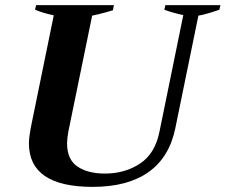

<svg xmlns="http://www.w3.org/2000/svg" viewBox="-20 -720 881 750"><path d="M93 -160Q93 -182 100 -220L190 -660Q148 -669 117 -682L121 -700H425L421 -680Q403 -674 363 -664Q357 -663 340 -659L247 -206Q242 -178 242 -160Q242 -97 282.5 -69.5Q323 -42 390 -42Q468 -42 527 -81Q586 -120 603 -206L696 -661Q654 -670 622 -682L626 -700H841L837 -682Q782 -663 755 -659L665 -220Q642 -106 560.5 -48Q479 10 342 10Q93 10 93 -160Z"/></svg>

Font: Trirong
Style: Bold Italic
Weight: 700
Italic angle: -12°
Designer: Katatrad Team
Foundry: CadsonDemak
Version: Version 1.001